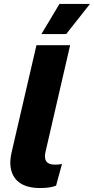

<svg xmlns="http://www.w3.org/2000/svg" viewBox="-20 -940 474 969"><path d="M189 -768 280 -920H434L314 -768ZM182 9Q93 9 56 -40Q19 -89 39 -173L164 -712H334L210 -175Q194 -109 257 -109Q281 -109 293 -113L263 -3Q234 9 182 9Z"/></svg>

Font: Elaine Sans
Style: Bold Italic
Weight: 700
Italic angle: -13°
Designer: Wei Huang
Foundry: Wei Huang
Version: Version 2.001;December 24, 2019;FontCreator 12.0.0.2547 64-b